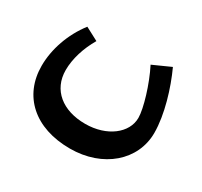

<svg xmlns="http://www.w3.org/2000/svg" viewBox="-126 -552 966 919"><g transform="rotate(30 357.5 -92.5)"><path d="M354 200C536 200 667 85 667 -67C667 -167 628 -294 586 -385L488 -341C530 -259 565 -142 565 -91C565 -8 478 61 358 61C233 61 149 -6 149 -116C149 -178 171 -248 207 -309L135 -347C73 -267 39 -167 39 -76C39 89 158 200 354 200Z"/></g></svg>

Font: Wafeq Semi Bold
Style: Regular
Weight: 600
Designer: Rasmus Andersson & Azza Alameddine
Foundry: Google & TypeTogether
Version: Version 3.000;January 28, 2025;FontCreator 15.0.0.3014 64-bi